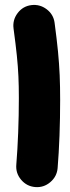

<svg xmlns="http://www.w3.org/2000/svg" viewBox="-20 -673 283 776"><path d="M34.7 -558.1Q30.3 -592.3 51.3 -620.1Q72.3 -647.9 106.4 -652.3Q140.6 -656.7 168.5 -635.7Q196.3 -614.7 200.7 -580.6Q209.5 -514.6 214.4 -464.8Q219.2 -415 221.2 -369.1Q223.1 -323.2 223.1 -268.6Q223.1 -196.3 220.5 -125Q217.8 -53.7 212.9 6.3Q210 40.5 183.3 63.2Q156.7 85.9 122.1 83Q87.9 80.1 65.4 53.5Q43 26.9 45.9 -7.3Q50.8 -67.9 53.5 -137.9Q56.2 -208 56.2 -277.3Q56.2 -325.2 54.4 -364.3Q52.7 -403.3 48.1 -448.2Q43.5 -493.2 34.7 -558.1Z"/></svg>

Font: Mikhak-FD Black
Style: Regular
Weight: 900
Designer: Amin Abedi
Version: Version 3.2